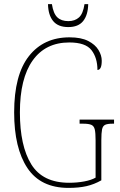

<svg xmlns="http://www.w3.org/2000/svg" viewBox="-20 -906 583 936"><path d="M314 10Q178 10 113.5 -87Q49 -184 49 -358Q49 -541 121 -632.5Q193 -724 319 -724Q375 -724 409.5 -706.5Q444 -689 460 -662.5Q476 -636 476 -610Q476 -565 455 -565Q455 -624 426 -661.5Q397 -699 318 -699Q202 -699 139.5 -611.5Q77 -524 77 -358Q77 -195 132.5 -105Q188 -15 317 -15Q356 -15 390.5 -21.5Q425 -28 446 -40V-222Q446 -258 442 -275Q438 -292 425 -297.5Q412 -303 386 -303H368V-323H536V-303H528Q504 -303 492.5 -297.5Q481 -292 477.5 -275Q474 -258 474 -222V-27Q439 -7 401.5 1.5Q364 10 314 10ZM313 -774Q263 -774 239 -803.5Q215 -833 214 -886H233Q240 -840 259.5 -821.5Q279 -803 313 -803Q345 -803 365 -821Q385 -839 392 -886H410Q409 -833 385.5 -803.5Q362 -774 313 -774Z"/></svg>

Font: Noto Serif Tamil Condensed Thin
Style: Regular
Weight: 100
Width: 3
Designer: Indian Type Foundry, Tom Grace, and the Monotype Design Team
Foundry: Monotype Imaging Inc.
Version: Version 2.004; ttfautohint (v1.8.4.7-5d5b)